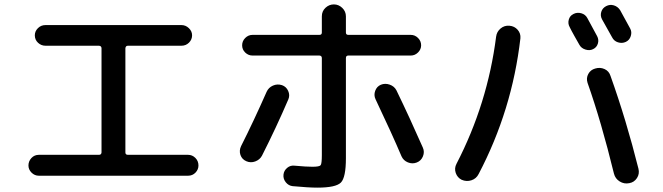

<svg xmlns="http://www.w3.org/2000/svg" viewBox="-20 -820 3040 880"><path d="M158.2 -14.6Q138.7 -14.6 124.5 -28.8Q110.4 -43 110.4 -61.5Q110.4 -81.1 124 -95.7Q137.7 -110.4 158.2 -110.4H433.6Q444.3 -110.4 445.3 -121.1V-598.6Q445.3 -609.4 433.6 -610.4H188.5Q168.9 -610.4 154.3 -624Q139.6 -637.7 139.6 -658.2Q139.6 -676.8 153.8 -690.9Q168 -705.1 188.5 -705.1H811.5Q831.1 -705.1 845.7 -690.9Q860.4 -676.8 860.4 -658.2Q860.4 -638.7 846.2 -624.5Q832 -610.4 811.5 -610.4H566.4Q555.7 -610.4 554.7 -598.6V-121.1Q554.7 -110.4 566.4 -110.4H841.8Q861.3 -110.4 875.5 -96.2Q889.6 -82 889.6 -61.5Q889.6 -43 876 -28.8Q862.3 -14.6 841.8 -14.6Z M1412.1 -55.7Q1444.3 -55.7 1449.7 -63Q1455.1 -70.3 1455.1 -109.4V-553.7Q1455.1 -564.5 1444.3 -565.4H1137.7Q1118.2 -565.4 1104 -579.1Q1089.8 -592.8 1089.8 -612.3Q1089.8 -631.8 1104 -646Q1118.2 -660.2 1137.7 -660.2H1444.3Q1455.1 -660.2 1455.1 -670.9V-745.1Q1455.1 -768.6 1471.7 -784.2Q1488.3 -799.8 1510.3 -799.8Q1532.2 -799.8 1548.8 -783.7Q1565.4 -767.6 1565.4 -745.1V-670.9Q1565.4 -660.2 1576.2 -660.2H1862.3Q1881.8 -660.2 1896 -646Q1910.2 -631.8 1910.2 -612.3Q1910.2 -593.8 1896 -579.6Q1881.8 -565.4 1862.3 -565.4H1576.2Q1565.4 -565.4 1565.4 -553.7V-94.7Q1565.4 -6.8 1542.5 16.6Q1519.5 40 1434.6 40Q1393.6 40 1321.3 33.2Q1302.7 31.2 1290 15.6Q1277.3 0 1279.3 -19.5Q1281.2 -38.1 1296.4 -50.8Q1311.5 -63.5 1332 -60.5Q1383.8 -55.7 1412.1 -55.7ZM1085 -150.4Q1142.6 -264.6 1202.1 -399.4Q1210.9 -418.9 1231 -427.7Q1251 -436.5 1272.5 -429.7Q1292 -422.9 1300.8 -403.3Q1309.6 -383.8 1301.8 -365.2Q1246.1 -235.4 1180.7 -106.4Q1170.9 -87.9 1149.9 -80.1Q1128.9 -72.3 1108.9 -81.1Q1088.9 -89.8 1082 -109.9Q1075.2 -129.9 1085 -150.4ZM1796.9 -406.2Q1858.4 -279.3 1918 -143.6Q1926.8 -124 1918.5 -103.5Q1910.2 -83 1890.1 -75.2Q1870.1 -67.4 1849.6 -75.7Q1829.1 -84 1820.3 -103.5Q1776.4 -207 1701.2 -365.2Q1692.4 -383.8 1699.7 -403.8Q1707 -423.8 1725.6 -431.6Q1745.1 -439.5 1766.1 -432.1Q1787.1 -424.8 1796.9 -406.2Z M2635.7 -614.3Q2627.9 -627.9 2612.8 -654.8Q2597.7 -681.6 2590.8 -696.3Q2582 -711.9 2586.9 -730Q2591.8 -748 2608.4 -755.9Q2625 -764.6 2644 -759.3Q2663.1 -753.9 2671.9 -737.3Q2686.5 -710 2716.8 -654.3Q2725.6 -637.7 2720.2 -620.1Q2714.8 -602.5 2698.2 -594.7Q2682.6 -586.9 2663.6 -592.8Q2644.5 -598.6 2635.7 -614.3ZM2785.2 -649.4Q2746.1 -719.7 2739.3 -731.4Q2730.5 -748 2735.8 -765.6Q2741.2 -783.2 2758.3 -792Q2775.4 -800.8 2793.5 -795.4Q2811.5 -790 2822.3 -773.4Q2837.9 -745.1 2868.2 -689.5Q2877 -673.8 2871.1 -654.8Q2865.2 -635.7 2848.1 -627.9Q2831.1 -620.1 2812.5 -626Q2793.9 -631.8 2785.2 -649.4ZM2708 -505.9Q2730.5 -512.7 2751 -503.4Q2771.5 -494.1 2778.3 -471.7Q2850.6 -269.5 2906.2 -46.9Q2912.1 -23.4 2899.4 -3.9Q2886.7 15.6 2864.3 19.5Q2840.8 24.4 2820.3 11.7Q2799.8 -1 2793.9 -24.4Q2736.3 -260.7 2672.9 -440.4Q2666 -461.9 2676.3 -481Q2686.5 -500 2708 -505.9ZM2095.7 3.9Q2076.2 -5.9 2068.8 -27.3Q2061.5 -48.8 2072.3 -69.3Q2214.8 -344.7 2253.9 -652.3Q2256.8 -674.8 2274.4 -689.5Q2292 -704.1 2314.9 -702.1Q2337.9 -700.2 2352.5 -683.6Q2367.2 -667 2365.2 -644.5Q2327.1 -314.5 2173.8 -22.5Q2163.1 -1 2140.6 6.3Q2118.2 13.7 2095.7 3.9Z"/></svg>

Font: Rounded-X Mgen+ 1mn medium
Style: Regular
Weight: 500
Designer: [Source Han Sans]
Ryoko NISHIZUKA  (kana & ideographs); Paul D. Hunt (Latin, Greek & Cyrillic); Wenlong ZHANG  (bopomofo
Version: Version 1.059.20150602